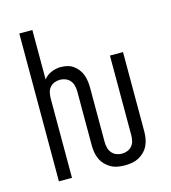

<svg xmlns="http://www.w3.org/2000/svg" viewBox="-110 -824 821 922"><g transform="rotate(-15 300.0 -363.5)"><path d="M398 8Q381 8 363 5Q345 2 329.5 -6.5Q314 -15 301.5 -28Q289 -41 281.5 -57Q274 -73 271 -90.5Q268 -108 268 -126V-394Q268 -408 264.5 -422.5Q261 -437 252 -448Q243 -459 229.5 -464.5Q216 -470 202 -470Q187 -470 173.5 -464.5Q160 -459 151 -448Q142 -437 139 -422.5Q136 -408 136 -394V0H71V-735H136V-489Q150 -508 173.5 -518Q197 -528 221 -528Q238 -528 254 -524Q270 -520 283.5 -510.5Q297 -501 307 -487.5Q317 -474 322.5 -458.5Q328 -443 330 -426.5Q332 -410 332 -394V-126Q332 -112 335.5 -97.5Q339 -83 348 -72Q357 -61 370.5 -55.5Q384 -50 398 -50Q413 -50 426.5 -55.5Q440 -61 449 -72Q458 -83 461 -97.5Q464 -112 464 -126V-520H529V-126Q529 -108 526 -90.5Q523 -73 515.5 -57Q508 -41 495.5 -28Q483 -15 467 -6.5Q451 2 433.5 5Q416 8 398 8Z"/></g></svg>

Font: Iosevka SS04 Light Extended
Style: Regular
Weight: 300
Width: 7
Monospace: yes
Designer: Belleve Invis
Foundry: Belleve Invis
Version: Version 19.0.0; ttfautohint (v1.8.4)